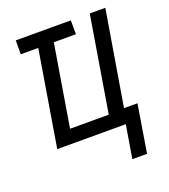

<svg xmlns="http://www.w3.org/2000/svg" viewBox="-126 -611 753 858"><g transform="rotate(-20 250.0 -181.5)"><path d="M356 157 382 0H56L131 -454H48V-520H310V-454H205L141 -66H325L400 -520H474L399 -70H463L426 157Z"/></g></svg>

Font: Iosevka Oblique
Style: Regular
Weight: 400
Italic angle: -9°
Monospace: yes
Designer: Belleve Invis
Foundry: Belleve Invis
Version: Version 32.5.0; ttfautohint (v1.8.4)